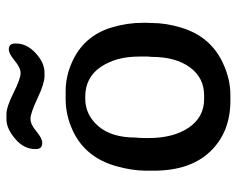

<svg xmlns="http://www.w3.org/2000/svg" viewBox="-89 -628 727 589"><g transform="rotate(-90 274.5 -333.5)"><path d="M265.1 -70.8H275.9Q330.6 -70.8 362.5 -114.5Q394.5 -158.2 394.5 -231.9L395.5 -242.7V-270.5Q395.5 -341.3 363.3 -388.4Q331.1 -435.5 272 -435.5H266.6Q216.8 -435.5 181.9 -395.3Q147 -355 147 -280.3L146 -269.5L145.5 -252.4V-241.7Q145.5 -164.6 177.7 -117.7Q210 -70.8 265.1 -70.8ZM202.6 -677.2H218.8Q240.7 -677.2 284.2 -655.5Q327.6 -633.8 344.5 -633.8Q361.3 -633.8 382.8 -651.9Q404.3 -669.9 417 -669.9Q435.5 -669.9 435.5 -651.4V-647.5Q435.5 -614.7 406 -587.6Q376.5 -560.5 346.7 -560.5H335Q313 -560.5 267.3 -582Q221.7 -603.5 204.6 -603.5Q187.5 -603.5 166 -585.4Q144.5 -567.4 130.9 -567.4Q111.8 -567.4 111.8 -585.9V-589.8Q111.8 -624 143.3 -650.6Q174.8 -677.2 202.6 -677.2ZM499 -260.3V-243.7L498.5 -234.9Q498.5 -233.4 498.5 -231.9Q498.5 -188 484.4 -141.6Q457 -50.3 374.5 -12.7Q326.2 9.8 276.9 9.8H260.3Q163.6 9.8 104.5 -51.8Q45.4 -113.3 45.4 -225.6V-251Q45.9 -293.9 59.6 -341.8Q86.9 -436 168 -473.6Q215.3 -495.6 264.6 -495.6H289.6Q333 -495.6 375 -477.5Q458.5 -441.9 484.9 -354Q499 -306.6 499 -260.3Z"/></g></svg>

Font: Averia Gruesa Libre
Style: Regular
Weight: 400
Italic angle: -1.70001°
Version: Version 1.002